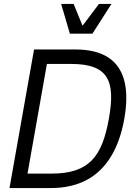

<svg xmlns="http://www.w3.org/2000/svg" viewBox="-20 -950 708 970"><path d="M28 0H238C358 0 553 -40 608 -350C663 -660 482 -700 362 -700H152ZM119 -73 217 -627H339C529 -627 564 -540 530 -350C496 -160 431 -73 241 -73ZM289 -930 333 -780H447L543 -930H480L397 -820L352 -930Z"/></svg>

Font: Uncut Sans
Style: Italic
Weight: 400
Italic angle: -10°
Designer: Kasper Nordkvist
Foundry: Uncut Type
Version: Version 1.111;FEAKit 1.0